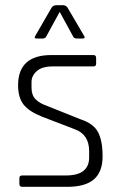

<svg xmlns="http://www.w3.org/2000/svg" viewBox="-20 -723 467 743"><path d="M300 -574H277Q268 -574 264 -580L211 -677L158 -580Q154 -574 145 -574H122Q110 -574 117 -585L180 -694Q186 -703 200 -703H222Q235 -703 241 -694L305 -585Q312 -574 300 -574ZM240 0H66Q55 0 55 -11V-34Q55 -44 66 -44H235Q325 -44 325 -114V-138Q325 -203 269 -223L144 -271Q93 -291 71.5 -318Q50 -345 50 -393Q50 -510 179 -510H341Q352 -510 352 -499V-476Q352 -466 341 -466H184Q143 -466 122.5 -448Q102 -430 102 -406V-383Q102 -355 117.5 -339Q133 -323 165 -312L290 -262Q342 -245 359.5 -211.5Q377 -178 377 -118Q377 -58 343.5 -29Q310 0 240 0Z"/></svg>

Font: Rajdhani
Style: Regular
Weight: 400
Designer: Satya Rajpurohit, Jyotish Sonowal
Foundry: Indian Type Foundry
Version: Version 1.201 February 1, 2022